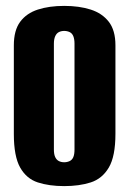

<svg xmlns="http://www.w3.org/2000/svg" viewBox="-20 -620 439 652"><path d="M198 12Q147 12 108.5 -0.5Q70 -13 48.5 -51Q27 -89 27 -165V-466Q27 -517 48.5 -546Q70 -575 108.5 -587.5Q147 -600 198 -600Q249 -600 288 -587.5Q327 -575 349.5 -546Q372 -517 372 -466V-166Q372 -89 349.5 -51Q327 -13 288 -0.5Q249 12 198 12ZM198 -69Q208 -69 216.5 -73Q225 -77 229 -86.5Q233 -96 233 -112V-472Q233 -487 229 -497Q225 -507 216.5 -511Q208 -515 198 -515Q188 -515 180 -511Q172 -507 167.5 -497Q163 -487 163 -472V-112Q163 -96 167.5 -86.5Q172 -77 180 -73Q188 -69 198 -69Z"/></svg>

Font: Alumni Sans ExtraBold
Style: Regular
Weight: 800
Designer: Robert E. Leuschke
Foundry: Robert E. Leuschke
Version: Version 1.018